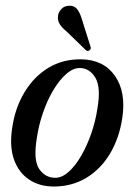

<svg xmlns="http://www.w3.org/2000/svg" viewBox="-20 -655 478 683"><path d="M269.5 -444Q349 -442.5 389 -385Q429 -327.5 415 -235.5Q404.5 -164.5 371.8 -109.2Q339 -54 287.8 -22.8Q236.5 8.5 171 8.5Q120.5 8.5 83.5 -16.2Q46.5 -41 30 -87Q13.5 -133 23 -197.5Q33 -270 66.8 -326.2Q100.5 -382.5 152.2 -413.8Q204 -445 269.5 -444ZM177 -22.5Q200.5 -22.5 224.5 -44Q248.5 -65.5 269.2 -101.5Q290 -137.5 305 -181.2Q320 -225 326.5 -269Q339.5 -344 319.5 -378Q299.5 -412 265.5 -413Q241.5 -414 216.8 -392.8Q192 -371.5 170.2 -335.2Q148.5 -299 133 -254.2Q117.5 -209.5 111 -163.5Q98 -86 119.2 -54.2Q140.5 -22.5 177 -22.5ZM271 -587.5 301.5 -490.5Q305.5 -481.5 299 -476.5Q292.5 -471 285.5 -476.5L218 -542Q201 -556 192.5 -569Q184 -582 186.5 -600Q188.5 -612.5 199 -623.5Q209.5 -634.5 226 -634.5Q244 -635.5 254 -623Q264 -610.5 271 -587.5Z"/></svg>

Font: Fraunces 144pt Soft
Style: Italic
Weight: 400
Italic angle: -16°
Version: Version 1.000;[b76b70a41]